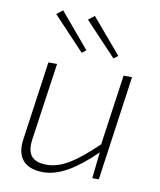

<svg xmlns="http://www.w3.org/2000/svg" viewBox="-83 -792 725 870"><g transform="rotate(10 279.5 -357.0)"><path d="M272 -566 137 -726 109 -704 253 -551ZM419 -566 283 -726 255 -704 399 -551ZM458 -482 412 -158C319 -69 254 -24 185 -24C118 -24 91 -55 101 -127L152 -482H112L61 -121C48 -35 88 12 175 12C246 12 323 -33 412 -121L399 0H429L497 -482Z"/></g></svg>

Font: Exo 2 Extra Light
Style: Italic
Weight: 250
Italic angle: -8°
Designer: Natanael Gama
Version: Version 1.001;PS 001.001;hotconv 1.0.88;makeotf.lib2.5.64775